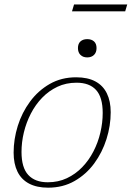

<svg xmlns="http://www.w3.org/2000/svg" viewBox="-20 -858 608 888"><path d="M332 -500.5Q385.5 -500.5 421 -481.5Q456.5 -462.5 474.2 -426.2Q492 -390 492 -339Q492 -276.5 472.5 -214.8Q453 -153 415.8 -102.2Q378.5 -51.5 324.8 -20.8Q271 10 202.5 10Q150 10 114.2 -9Q78.5 -28 60.8 -64.2Q43 -100.5 43 -152Q43 -214 62.2 -275.8Q81.5 -337.5 119 -388.2Q156.5 -439 210.2 -469.8Q264 -500.5 332 -500.5ZM201 -15Q249.5 -15 289.2 -33.8Q329 -52.5 360 -84.5Q391 -116.5 412.2 -157.8Q433.5 -199 444.2 -244.8Q455 -290.5 455 -335.5Q455 -408.5 424.2 -442Q393.5 -475.5 334 -475.5Q285.5 -475.5 245.8 -456.8Q206 -438 175 -406Q144 -374 122.8 -332.8Q101.5 -291.5 90.5 -246Q79.5 -200.5 79.5 -155Q79.5 -82.5 110.8 -48.8Q142 -15 201 -15ZM383.5 -592.5Q364 -592.5 352.2 -604Q340.5 -615.5 340.5 -635.5Q340.5 -656 352.2 -666.5Q364 -677 383.5 -677Q403 -677 414.8 -666.5Q426.5 -656 426.5 -635.5Q426.5 -615.5 414.8 -604Q403 -592.5 383.5 -592.5ZM313 -805.5 322.5 -837.5H568.5L559 -805.5Z"/></svg>

Font: Newsreader 9pt ExtraLight
Style: Italic
Weight: 250
Italic angle: -17°
Designer: Hugues Gentile
Foundry: Production Type
Version: Version 1.003